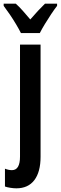

<svg xmlns="http://www.w3.org/2000/svg" viewBox="-49 -786 331 1046"><path d="M40 240Q25 240 6.5 237Q-12 234 -22 230V133Q-2 141 16 141Q60 141 60 67V-543H172V68Q172 151 138 195.5Q104 240 40 240ZM65 -606Q55 -626 39 -653Q23 -680 5 -706.5Q-13 -733 -29 -754V-766H37Q55 -750 75 -727.5Q95 -705 116 -680Q140 -708 157.5 -726.5Q175 -745 196 -766H262V-754Q247 -735 229.5 -708.5Q212 -682 195.5 -655Q179 -628 168 -606Z"/></svg>

Font: Noto Sans ExtraCondensed SemiBold
Style: Regular
Weight: 600
Width: 2
Designer: Monotype Design Team
Foundry: Monotype Imaging Inc.
Version: Version 2.013; ttfautohint (v1.8.4.7-5d5b)